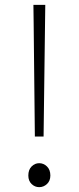

<svg xmlns="http://www.w3.org/2000/svg" viewBox="-20 -760 325 793"><path d="M124 -196 119 -663 118 -740H167L166 -663L160 -196ZM142 13Q124 13 110.5 0Q97 -13 97 -35Q97 -59 110.5 -72.5Q124 -86 142 -86Q160 -86 174 -72.5Q188 -59 188 -35Q188 -13 174 0Q160 13 142 13Z"/></svg>

Font: Noto Sans TC Thin ExtraLight
Style: Regular
Weight: 250
Version: Version 2.004-H2;hotconv 1.0.118;makeotfexe 2.5.65603